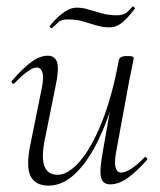

<svg xmlns="http://www.w3.org/2000/svg" viewBox="-20 -570 502 603"><path d="M133 13Q90 13 75.5 -18Q61 -49 76 -119L112 -297Q118 -328 113 -343Q108 -358 95 -358Q84 -358 66 -345Q48 -332 26 -309Q22 -305 18 -309Q14 -313 18 -317Q51 -355 78 -375Q105 -395 130 -395Q153 -395 159.5 -373.5Q166 -352 154 -297L122 -138Q109 -78 119 -49.5Q129 -21 161 -21Q194 -21 230.5 -63Q267 -105 299.5 -185.5Q332 -266 353 -380L364 -379Q344 -263 308.5 -174.5Q273 -86 228 -36.5Q183 13 133 13ZM326 9Q303 9 297.5 -12.5Q292 -34 302 -89L353 -380Q355 -394 379 -394Q392 -394 396 -392.5Q400 -391 400 -388Q400 -385 395 -361.5Q390 -338 385 -312L344 -89Q334 -28 361 -28Q373 -28 392 -40Q411 -52 433 -75Q436 -79 440.5 -74.5Q445 -70 441 -67Q407 -29 379.5 -10Q352 9 326 9ZM144 -482Q142 -481 138.5 -483.5Q135 -486 137 -489Q145 -500 158.5 -513Q172 -526 188 -536Q204 -546 221 -546Q239 -546 258.5 -540Q278 -534 300 -528Q322 -522 347 -522Q367 -522 377.5 -530.5Q388 -539 396 -549Q398 -551 401.5 -547.5Q405 -544 403 -542Q376 -507 359 -495.5Q342 -484 325 -484Q302 -484 281.5 -490.5Q261 -497 240 -503Q219 -509 193 -509Q173 -509 163.5 -500.5Q154 -492 144 -482Z"/></svg>

Font: Cormorant Infant Light
Style: Italic
Weight: 300
Italic angle: -10°
Designer: Christian Thalmann (Catharsis Fonts)
Foundry: Catharsis Fonts
Version: Version 4.001